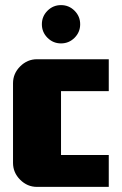

<svg xmlns="http://www.w3.org/2000/svg" viewBox="-20 -732 477 752"><path d="M166 -584Q144 -606 144 -637Q144 -668 166 -690Q188 -712 219 -712Q250 -712 272 -690Q294 -668 294 -637Q294 -606 272 -584Q250 -562 219 -562Q188 -562 166 -584ZM406 -125V0H125Q87 0 59 -28Q31 -56 31 -94V-406Q31 -444 59 -472Q87 -500 125 -500H406V-375H219V-125Z"/></svg>

Font: CostaRica
Style: Normal
Weight: 900
Version: Version 1.3